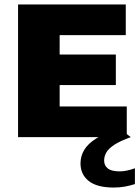

<svg xmlns="http://www.w3.org/2000/svg" viewBox="-20 -615 625 861"><path d="M61 0V-595H544V-457.5H247.5V-137.5H548.5V0ZM172.5 -233.5V-370.5H499.5V-233.5ZM490 226Q414.5 226 377.8 196.5Q341 167 341 117.5Q341 85.5 357.5 57.5Q374 29.5 412.2 5.5Q450.5 -18.5 516.5 -38.5L566.5 0Q519 17 493 34Q467 51 457 68.5Q447 86 447 104.5Q447 127.5 463.5 140.5Q480 153.5 517 153.5Q531 153.5 547.8 150.2Q564.5 147 585 139.5V210.5Q564.5 217 541.5 221.5Q518.5 226 490 226Z"/></svg>

Font: Encode Sans SC Condensed Thin ExtraBold
Style: Regular
Weight: 800
Version: Version 3.002